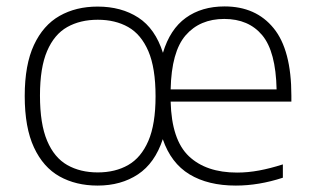

<svg xmlns="http://www.w3.org/2000/svg" viewBox="-20 -569 975 598"><path d="M284 9Q216.5 9 165.5 -19.5Q114.5 -48 85.8 -109.8Q57 -171.5 57 -270Q57 -367.5 85.8 -429Q114.5 -490.5 165.5 -519.5Q216.5 -548.5 284 -548.5Q358 -548.5 410.8 -514.2Q463.5 -480 487.5 -404.5Q509.5 -478 558.8 -513.5Q608 -549 679.5 -549Q777 -549 832.2 -481.2Q887.5 -413.5 887.5 -271V-252.5H511.5Q514.5 -133.5 568.2 -82.5Q622 -31.5 718.5 -31.5Q752 -31.5 787 -38Q822 -44.5 861 -57V-15.5Q786 9 714.5 9Q628 9 570.2 -26Q512.5 -61 487 -135.5Q462.5 -61 409.8 -26Q357 9 284 9ZM678.5 -510Q602.5 -510 558.2 -459Q514 -408 511.5 -290.5H841.5Q839 -408.5 796.8 -459.2Q754.5 -510 678.5 -510ZM284.5 -32Q339 -32 379.2 -55Q419.5 -78 442 -130Q464.5 -182 464.5 -269Q464.5 -357.5 442 -409.8Q419.5 -462 379.2 -484.8Q339 -507.5 284.5 -507.5Q230 -507.5 189.5 -484.8Q149 -462 126.8 -410.2Q104.5 -358.5 104.5 -271.5Q104.5 -183 126.8 -130.5Q149 -78 189.5 -55Q230 -32 284.5 -32Z"/></svg>

Font: Encode Sans SmExp XLt
Style: Regular
Weight: 200
Width: 6
Designer: Multiple Designers
Foundry: Impallari Type
Version: Version 3.002; ttfautohint (v1.8.3) -l 8 -r 50 -G 200 -x 14 